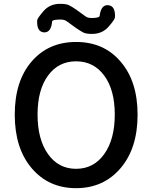

<svg xmlns="http://www.w3.org/2000/svg" viewBox="-20 -969 794 1002"><path d="M608 -649Q698 -546 698 -370.5Q698 -195 609 -91Q520 13 377 13Q234 13 145.5 -91Q57 -195 57 -370.5Q57 -546 145 -648Q233 -750 377 -750Q521 -750 608 -649ZM230.5 -165Q285 -88 377 -88Q469 -88 524 -165Q579 -242 579 -371Q579 -500 524 -574.5Q469 -649 377 -649Q285 -649 230.5 -574.5Q176 -500 176 -371Q176 -242 230.5 -165ZM460 -792Q429 -792 414.5 -799.5Q400 -807 378 -822Q356 -837 331 -856Q318 -867 297 -867Q253 -867 252 -857Q247 -798 209 -800Q171 -803 174 -863Q175 -874 207.5 -911.5Q240 -949 294 -949Q325 -949 339.5 -942Q354 -935 376 -920Q398 -905 423 -886Q436 -875 457 -875Q498 -875 500 -886Q507 -945 545 -942Q583 -938 580 -879Q580 -868 547 -830Q514 -792 460 -792Z"/></svg>

Font: Resource Han Rounded JP Medium
Style: Regular
Weight: 500
Designer: Cyano Hao (round all glyphs); Ryoko NISHIZUKA 西塚涼子 (kana, bopomofo & ideographs); Paul D. Hunt (Latin, Greek & Cyrillic)
Foundry: Cyano Hao
Version: 0.990